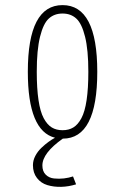

<svg xmlns="http://www.w3.org/2000/svg" viewBox="-20 -532 490 752"><path d="M278 190Q249 199 219.8 199.8Q190.5 200.5 165.5 193Q140.5 185.5 124.8 165.2Q109 145 109 115Q109 96.5 118.2 78.8Q127.5 61 142.2 47Q157 33 169.8 23.8Q182.5 14.5 195.5 7.5Q89 -19 89 -251Q89 -512 225 -512Q361 -512 361 -251Q361 11 226 11Q146 67.5 146 116Q146 139 159 152Q172 165 191.8 167Q211.5 169 230.5 166.8Q249.5 164.5 266 159ZM326 -251Q326 -336.5 313.2 -388Q300.5 -439.5 279 -459.2Q257.5 -479 225 -479Q192.5 -479 171 -459.2Q149.5 -439.5 136.8 -388Q124 -336.5 124 -251Q124 -185.5 130.8 -140Q137.5 -94.5 151.2 -69Q165 -43.5 182.8 -32.8Q200.5 -22 225 -22Q249.5 -22 267.2 -32.8Q285 -43.5 298.8 -69Q312.5 -94.5 319.2 -140Q326 -185.5 326 -251Z"/></svg>

Font: League Mono Condensed Thin
Style: Regular
Weight: 100
Width: 1
Designer: Tyler Finck
Foundry: The League of Moveable Type / Tyler Finck
Version: Version 2.210